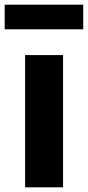

<svg xmlns="http://www.w3.org/2000/svg" viewBox="-31 -799 375 819"><path d="M76 -564H238V0H76ZM-11 -779H324V-674H-11Z"/></svg>

Font: Merged Yaku Han JP ExtraBold
Style: Regular
Weight: 800
Designer: Ryoko NISHIZUKA 西塚涼子 (kana, bopomofo & ideographs); Paul D. Hunt (Latin, Greek & Cyrillic); Sandoll Communications 산돌커뮤니
Foundry: Adobe
Version: Version 2.004